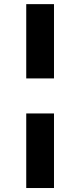

<svg xmlns="http://www.w3.org/2000/svg" viewBox="-20 -827 395 946"><path d="M246 -268V99.4H109.3V-268ZM246 -440.6H109.3V-806.6H246Z"/></svg>

Font: Pretendard Variable
Style: Regular
Weight: 400
Designer: Base glyphs from Inter by Rasmus Andersson; Hangul glyphs from Noto Sans CJK(Source Han Sans) by Jang Soo-young and Kang
Foundry: Kil Hyung-jin
Version: Version 1.100;FEAKit 1.0